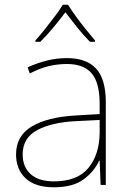

<svg xmlns="http://www.w3.org/2000/svg" viewBox="-20 -783 551 813"><path d="M264 -537Q346 -537 387 -492.5Q428 -448 428 -350V0H406L402 -103H400Q379 -57 334 -23.5Q289 10 208 10Q129 10 88.5 -28Q48 -66 48 -129Q48 -208 114.5 -247.5Q181 -287 299 -294L402 -300V-343Q402 -433 368 -472.5Q334 -512 264 -512Q224 -512 186.5 -503Q149 -494 106 -472L97 -498Q137 -516 178.5 -526.5Q220 -537 264 -537ZM301 -270Q199 -265 137.5 -232Q76 -199 76 -129Q76 -76 110 -45.5Q144 -15 208 -15Q308 -15 354.5 -72Q401 -129 402 -220V-275ZM268 -763Q280 -743 300 -715.5Q320 -688 342 -660.5Q364 -633 382 -612V-606H361Q333 -634 305.5 -668.5Q278 -703 257 -731Q236 -703 207.5 -668.5Q179 -634 151 -606H130V-612Q149 -633 171 -660.5Q193 -688 213.5 -715.5Q234 -743 246 -763Z"/></svg>

Font: Noto Sans Thaana Thin
Style: Regular
Weight: 100
Designer: David Williams
Foundry: Google Inc.
Version: Version 3.001; ttfautohint (v1.8.4.7-5d5b)